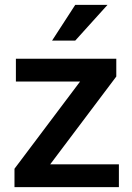

<svg xmlns="http://www.w3.org/2000/svg" viewBox="-20 -770 543 790"><path d="M469.2 -93.8V0H39.6V-75.7L309.6 -434.6H45.4V-528.3H458.5V-455.1L186.5 -93.8ZM194.3 -603 289.6 -750H422.4L289.6 -603Z"/></svg>

Font: Vazirmatn UI FD Medium
Style: Regular
Weight: 500
Designer: Saber Rastikerdar
Foundry: Saber Rastikerdar
Version: Version 33.003